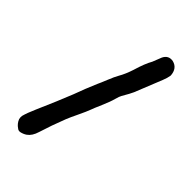

<svg xmlns="http://www.w3.org/2000/svg" viewBox="-235 -867 950 950"><g transform="rotate(45 240.0 -392.0)"><path d="M386 -783Q427 -773 430 -725Q427 -705 418 -683Q367 -555 360 -538.5Q353 -522 329 -481Q324 -473 317 -448Q311 -424 292.5 -381.5Q274 -339 270 -327Q262 -305 243 -265.5Q224 -226 216 -206Q187 -132 167 -67Q156 -30 133 -14Q120 -5 103 -1Q90 2 81 -6Q61 -19 52 -42Q49 -54 51 -64Q58 -91 77 -134Q125 -243 155 -319Q177 -380 203 -440Q209 -452 223.5 -488Q238 -524 249 -543Q266 -572 280 -615Q298 -676 317 -709Q327 -733 336 -757Q352 -789 386 -783Z"/></g></svg>

Font: LXGW WenKai & Jojoba
Style: Regular
Weight: 400
Designer: LXGW / Fontworks Inc.
Foundry: LXGW / Fontworks Inc.
Version: Version 1.501;January 22, 2025;FontCreator 15.0.0.2927 64-bi